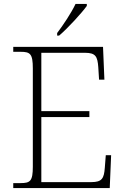

<svg xmlns="http://www.w3.org/2000/svg" viewBox="-20 -951 633 971"><path d="M269 -784V-771H279C322 -807 394 -886 419 -921V-931H362C341 -886 298 -822 269 -784ZM47 0H535L542 -166H515L510 -102C506 -49 496 -30 442 -30H189V-359H432V-389H189V-684H410C464 -684 473 -665 477 -612L481 -548H508L501 -714H47V-689H84C133 -689 146 -679 146 -605V-108C146 -35 133 -25 84 -25H47Z"/></svg>

Font: Noto Serif Gurmukhi ExtraLight
Style: Regular
Weight: 200
Designer: Vaibhav Singh and the Monotype Design Team
Foundry: Monotype Imaging Inc.
Version: Version 2.004